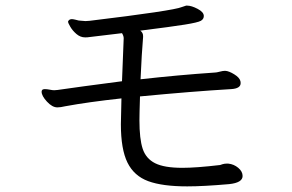

<svg xmlns="http://www.w3.org/2000/svg" viewBox="-20 -675 1040 683"><path d="M843 -49Q843 -25 795 -20Q703 -12 646 -12Q558 -12 507.5 -30.5Q457 -49 433.5 -96.5Q410 -144 410 -233Q410 -255 412 -325Q293 -312 212 -297Q195 -293 184 -293Q166 -293 147 -313.5Q128 -334 128 -349Q128 -353 131 -356Q135 -358 139 -358Q147 -358 157 -356Q167 -354 173 -354L185 -355Q260 -366 414 -386L420 -539Q420 -547 414 -557L297 -543Q292 -542 283 -542Q266 -542 252 -554Q238 -566 230 -580Q222 -594 222 -597Q222 -600 225 -603Q229 -607 235 -607Q240 -607 248 -605Q256 -603 260 -602L284 -600L299 -601Q597 -637 627 -650Q629 -651 642 -655H646Q661 -655 683 -643.5Q705 -632 705 -618Q705 -607 694.5 -601Q684 -595 637.5 -587.5Q591 -580 479 -566Q489 -559 489 -547V-543Q484 -485 480 -393Q613 -408 745 -417Q750 -417 761.5 -420Q773 -423 779 -423H782Q795 -422 813.5 -410.5Q832 -399 835 -387Q836 -384 836 -379Q836 -360 802 -358Q666 -350 478 -332Q476 -270 476 -247Q476 -181 487.5 -146Q499 -111 531.5 -94.5Q564 -78 629 -78Q678 -78 763 -88Q765 -89 772 -91Q779 -93 786 -93H792Q812 -91 827.5 -78Q843 -65 843 -49Z"/></svg>

Font: Iansui
Style: Regular
Weight: 400
Designer: But Ko / Fontworks Inc.
Foundry: zi-hi.com / Fontworks Inc.
Version: Version 1.002